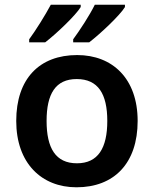

<svg xmlns="http://www.w3.org/2000/svg" viewBox="-20 -786 654 816"><path d="M511 -756V-766H383C361 -721 319 -657 291 -619V-606H359C406 -642 490 -721 511 -756ZM323 -756V-766H196C172 -721 132 -657 104 -619V-606H172C219 -642 302 -721 323 -756ZM565 -272C565 -452 458 -552 308 -552C148 -552 49 -452 49 -272C49 -92 157 10 305 10C465 10 565 -92 565 -272ZM178 -272C178 -387 216 -450 306 -450C397 -450 436 -387 436 -272C436 -157 397 -92 307 -92C216 -92 178 -157 178 -272Z"/></svg>

Font: Noto Sans Ol Chiki SemiBold
Style: Regular
Weight: 600
Designer: Monotype Design Team, Lewis McGuffie
Foundry: Monotype Imaging Inc.
Version: Version 2.003